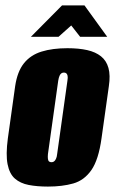

<svg xmlns="http://www.w3.org/2000/svg" viewBox="-20 -681 426 709"><path d="M157 8Q117 8 86 2Q55 -4 35 -21.5Q15 -39 8 -74.5Q1 -110 9 -170L36 -363Q44 -417 68.5 -447.5Q93 -478 133.5 -490.5Q174 -503 229 -503Q271 -503 302 -496Q333 -489 353 -473Q373 -457 380.5 -430Q388 -403 382 -363L355 -171Q344 -91 317.5 -53Q291 -15 250.5 -3.5Q210 8 157 8ZM170 -82Q175 -82 179 -84.5Q183 -87 186.5 -94Q190 -101 191 -112L229 -383Q231 -395 229.5 -401.5Q228 -408 224.5 -410.5Q221 -413 216 -413Q211 -413 207 -410.5Q203 -408 200 -401.5Q197 -395 195 -383L157 -112Q156 -101 157 -94Q158 -87 161.5 -84.5Q165 -82 170 -82ZM94 -545 209 -661H292L376 -545H276L243 -587L196 -545Z"/></svg>

Font: Alumni Sans Thin Black
Style: Italic
Weight: 900
Italic angle: -8°
Version: Version 1.016